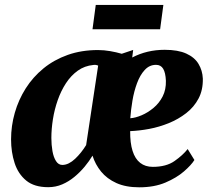

<svg xmlns="http://www.w3.org/2000/svg" viewBox="-20 -768 877 798"><path d="M533.5 -560.5 529.5 -529Q560 -545 593.8 -553Q627.5 -561 664.5 -561Q720 -561 754.5 -545.2Q789 -529.5 805.2 -502.2Q821.5 -475 823 -441.5Q824 -394 805.2 -358.5Q786.5 -323 754 -297.8Q721.5 -272.5 681.5 -256.2Q641.5 -240 600 -232.2Q558.5 -224.5 521 -223Q520.5 -174 531 -140.8Q541.5 -107.5 562.8 -91Q584 -74.5 615 -74.5Q671 -74.5 705.5 -98.8Q740 -123 760 -148.5L788 -103Q775 -82 744.5 -55.5Q714 -29 667.5 -9.2Q621 10.5 559 10.5Q503 10.5 463.8 -7.2Q424.5 -25 400.2 -54.8Q376 -84.5 364.5 -121Q351 -98.5 331.8 -75.2Q312.5 -52 289.2 -32.8Q266 -13.5 238.8 -1.8Q211.5 10 180.5 10Q122.5 10 89 -17.5Q55.5 -45 40.8 -90.2Q26 -135.5 26 -188.5Q26 -245 41.5 -299.2Q57 -353.5 87 -400.8Q117 -448 160.8 -483.8Q204.5 -519.5 261.5 -539.8Q318.5 -560 387.5 -560Q412 -560 438 -555.5Q464 -551 486 -544.5ZM338 -165 388 -495.5Q384.5 -497 379.5 -498Q374.5 -499 368 -498Q331.5 -494.5 303.2 -474.2Q275 -454 254.2 -422.2Q233.5 -390.5 220 -352Q206.5 -313.5 200 -272.8Q193.5 -232 193.5 -194.5Q193.5 -166 198 -140.2Q202.5 -114.5 212.8 -98.5Q223 -82.5 239 -82.5Q252.5 -82.5 266 -89.2Q279.5 -96 292.2 -108Q305 -120 316.8 -134.8Q328.5 -149.5 338 -165ZM628.5 -498.5Q601 -498.5 581.5 -477.2Q562 -456 549.5 -422.2Q537 -388.5 530.5 -349.8Q524 -311 521.5 -276.5Q543 -278 568.8 -289Q594.5 -300 618 -319.5Q641.5 -339 656 -367.2Q670.5 -395.5 669.5 -432.5Q668 -466 658.2 -482.2Q648.5 -498.5 628.5 -498.5ZM378 -747.5H659L645.5 -646.5H364.5Z"/></svg>

Font: Merriweather 36pt Black
Style: Italic
Weight: 900
Italic angle: -7.8°
Version: Version 2.101